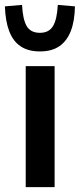

<svg xmlns="http://www.w3.org/2000/svg" viewBox="-44 -764 326 784"><path d="M61 0V-494H179V0ZM119 -554Q71 -554 40 -575Q9 -596 -6.5 -637Q-22 -678 -24 -738L46 -744Q49 -685 65 -657.5Q81 -630 119 -630Q156 -630 172.5 -657.5Q189 -685 192 -744L262 -738Q261 -678 245 -637Q229 -596 198 -575Q167 -554 119 -554Z"/></svg>

Font: Nunito Sans 10pt Condensed
Style: Bold
Weight: 700
Width: 3
Designer: Vernon Adams
Foundry: Vernon Adams
Version: Version 3.101;gftools[0.9.27]